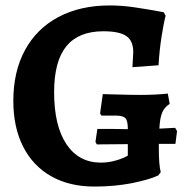

<svg xmlns="http://www.w3.org/2000/svg" viewBox="-20 -674 705 706"><path d="M564 -145V-128Q564 -68 571 -41L562 -29Q531 -14 467 -1Q403 12 327 12Q235 12 168 -26Q101 -64 65 -135Q29 -206 29 -303Q29 -411 72 -490Q115 -569 195 -611.5Q275 -654 384 -654Q428 -654 475.5 -647Q523 -640 582 -629L589 -616Q582 -590 574 -539Q566 -488 563 -434L467 -427Q470 -472 470 -482Q470 -524 444.5 -541.5Q419 -559 360 -559Q269 -559 224 -504Q179 -449 179 -335Q179 -211 224.5 -143.5Q270 -76 351 -76Q379 -76 406.5 -84Q434 -92 450 -102V-144L336 -143L331 -152L338 -200Q415 -200 450 -199V-201Q450 -230 441 -239.5Q432 -249 405 -249H353L348 -257L358 -328L393 -327Q461 -325 497 -325Q527 -325 554 -326.5Q581 -328 597 -330L604 -292Q585 -280 576.5 -260.5Q568 -241 566 -201L624 -204L631 -192L625 -145Z"/></svg>

Font: Alegreya
Style: Bold
Weight: 700
Designer: Juan Pablo del Peral
Foundry: Huerta Tipografica
Version: Version 2.008; ttfautohint (v1.8)